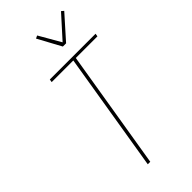

<svg xmlns="http://www.w3.org/2000/svg" viewBox="-296 -1029 1092 1092"><g transform="rotate(-45 250.0 -482.5)"><path d="M184 0 302 -717H128L131 -735H499L496 -717H322L204 0ZM316 -815 240 -955 257 -963 332 -833 451 -965 465 -953 342 -815Z"/></g></svg>

Font: Iosevka Term Curly Th Obl
Style: Regular
Weight: 100
Italic angle: -9°
Designer: Belleve Invis
Foundry: Belleve Invis
Version: Version 32.3.0